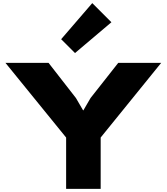

<svg xmlns="http://www.w3.org/2000/svg" viewBox="-20 -1214 1071 1234"><path d="M696 -1071 462 -873 373 -962 573 -1194ZM1016 -810 627 -330V0H405V-330L15 -810H292L468 -584L514 -505H516L562 -584L740 -810Z"/></svg>

Font: TypoPRO Sinkin Sans
Style: 900 X Black
Weight: 950
Designer: Keith Bates
Foundry: K-Type
Version: Sinkin Sans (version 1.0)  by Keith Bates   •   © 2014   www